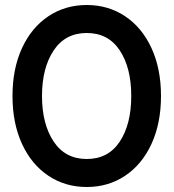

<svg xmlns="http://www.w3.org/2000/svg" viewBox="-20 -734 694 768"><path d="M30 -350Q30 -459 68 -541.5Q106 -624 173.5 -669Q241 -714 327 -714Q413 -714 480.5 -669Q548 -624 586 -541.5Q624 -459 624 -350Q624 -241 586 -158.5Q548 -76 480.5 -31Q413 14 327 14Q241 14 173.5 -31Q106 -76 68 -158.5Q30 -241 30 -350ZM505 -350Q505 -463 459 -532.5Q413 -602 327 -602Q241 -602 194.5 -532Q148 -462 148 -350Q148 -238 194.5 -168Q241 -98 327 -98Q413 -98 459 -167.5Q505 -237 505 -350Z"/></svg>

Font: Cabin Condensed SemiBold
Style: Regular
Weight: 600
Width: 3
Designer: Pablo Impallari
Foundry: Pablo Impallari. http://www.impallari.com Igino Marini. http://www.ikern.com
Version: Version 2.001